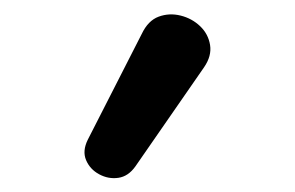

<svg xmlns="http://www.w3.org/2000/svg" viewBox="-20 -795 417 271"><path d="M171 -560Q161 -546 147 -544Q133 -542 120 -549Q107 -556 101.5 -569Q96 -582 104 -598L180 -747Q189 -766 204 -771.5Q219 -777 235 -773Q251 -769 262.5 -758Q274 -747 276.5 -731.5Q279 -716 268 -700Z"/></svg>

Font: Nunito ExtraLight
Style: Bold
Weight: 700
Version: Version 3.602